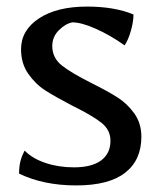

<svg xmlns="http://www.w3.org/2000/svg" viewBox="-20 -553 488 584"><path d="M38 -25Q38 -46 42 -62Q46 -78 55 -95Q78 -71 118 -57.5Q158 -44 205 -44Q259 -44 287.5 -65Q316 -86 316 -125Q316 -158 288 -180Q260 -202 201 -231Q149 -258 118.5 -277.5Q88 -297 66 -328.5Q44 -360 44 -403Q44 -461 98.5 -497Q153 -533 245 -533Q328 -533 386 -509Q386 -487 378 -459Q370 -431 359 -415Q317 -445 272.5 -465Q228 -485 200 -485Q179 -481 159 -461Q139 -441 139 -413Q139 -377 168 -354Q197 -331 257 -301Q307 -276 337 -257Q367 -238 388.5 -208Q410 -178 410 -137Q410 -66 360.5 -27.5Q311 11 212 11Q112 11 38 -25Z"/></svg>

Font: Mirza
Style: Regular
Weight: 400
Designer: Arabic design by Kourosh Beigpour, Latin design by Eduardo Tunni, engineering by Lasse Fister
Version: Version 1.0010g